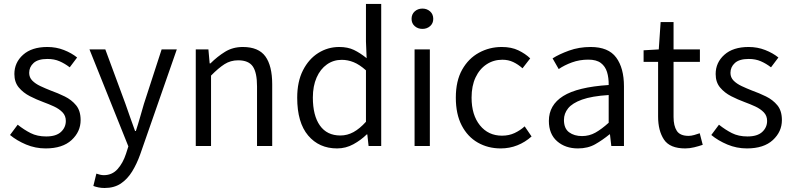

<svg xmlns="http://www.w3.org/2000/svg" viewBox="-20 -733 3978 964"><path d="M209 12.2Q157.7 12.2 111.1 -7.3Q64.5 -26.9 30.3 -55.2L68.8 -106.9Q100.6 -81.5 133.8 -64.7Q167 -47.9 211.9 -47.9Q261.7 -47.9 286.1 -70.6Q310.5 -93.3 310.5 -126Q310.5 -151.9 293.7 -169.2Q276.9 -186.5 251 -198.5Q225.1 -210.4 198.2 -220.2Q163.6 -232.9 130.1 -250Q96.7 -267.1 74.5 -293.7Q52.2 -320.3 52.2 -361.3Q52.2 -418.9 95.9 -458Q139.6 -497.1 217.8 -497.1Q262.2 -497.1 300.8 -481.9Q339.4 -466.8 367.2 -444.3L330.1 -395Q305.2 -414.1 278.8 -425.5Q252.4 -437 218.3 -437Q170.9 -437 148.7 -416.7Q126.5 -396.5 126.5 -367.2Q126.5 -344.2 142.1 -328.4Q157.7 -312.5 182.6 -300.8Q207.5 -289.1 234.9 -278.3Q270.5 -265.6 304.9 -248.8Q339.4 -231.9 362.1 -204.3Q384.8 -176.8 384.8 -129.9Q384.8 -71.8 339.4 -29.8Q293.9 12.2 209 12.2Z M504.9 210.9Q488.8 210.9 474.6 208Q460.4 205.1 448.7 200.7L463.9 138.7Q471.2 141.6 481.7 144Q492.2 146.5 501 146.5Q543 146.5 570.3 116Q597.7 85.4 612.8 38.6L624.5 2L429.2 -484.9H508.8L609.9 -211.4Q621.1 -179.7 633.5 -144Q646 -108.4 658.2 -75.2H662.1Q672.9 -107.9 683.1 -143.8Q693.4 -179.7 702.6 -211.4L791.5 -484.9H867.7L683.6 43Q667 89.4 643.6 127.7Q620.1 166 586.7 188.5Q553.2 210.9 504.9 210.9Z M962.9 0V-484.9H1026.4L1032.7 -414.6H1036.6Q1071.3 -449.2 1110.1 -473.1Q1148.9 -497.1 1199.2 -497.1Q1277.8 -497.1 1312.3 -450Q1346.7 -402.8 1346.7 -309.6V0H1270.5V-299.3Q1270.5 -368.7 1249.3 -399.4Q1228 -430.2 1175.8 -430.2Q1137.7 -430.2 1107.4 -410.9Q1077.1 -391.6 1039.6 -353.5V0Z M1672.4 12.2Q1582 12.2 1527.1 -52.7Q1472.2 -117.7 1472.2 -242.2Q1472.2 -323.2 1501.2 -380.1Q1530.3 -437 1578.1 -467Q1626 -497.1 1683.1 -497.1Q1726.1 -497.1 1757.1 -482.2Q1788.1 -467.3 1820.8 -440.9L1817.4 -524.4V-713.4H1894V0H1830.6L1824.2 -58.1H1821.3Q1792.5 -29.8 1754.4 -8.8Q1716.3 12.2 1672.4 12.2ZM1689 -52.7Q1723.6 -52.7 1754.9 -69.8Q1786.1 -86.9 1817.4 -121.6V-379.9Q1785.2 -408.7 1755.6 -420.7Q1726.1 -432.6 1695.8 -432.6Q1654.3 -432.6 1621.3 -409.4Q1588.4 -386.2 1569.6 -343.5Q1550.8 -300.8 1550.8 -243.2Q1550.8 -152.8 1586.2 -102.8Q1621.6 -52.7 1689 -52.7Z M2061.5 0V-484.9H2138.2V0ZM2101.1 -587.9Q2078.1 -587.9 2062.3 -601.8Q2046.4 -615.7 2046.4 -638.2Q2046.4 -661.6 2062.3 -675.8Q2078.1 -689.9 2101.1 -689.9Q2123.5 -689.9 2139.4 -675.8Q2155.3 -661.6 2155.3 -638.2Q2155.3 -615.7 2139.4 -601.8Q2123.5 -587.9 2101.1 -587.9Z M2494.1 12.2Q2430.2 12.2 2378.9 -17.1Q2327.6 -46.4 2298.1 -103.3Q2268.6 -160.2 2268.6 -242.7Q2268.6 -326.7 2300.3 -383.1Q2332 -439.5 2384.8 -468.3Q2437.5 -497.1 2499 -497.1Q2547.9 -497.1 2582.8 -480.2Q2617.7 -463.4 2642.1 -439.9L2603.5 -390.1Q2581.5 -409.7 2556.9 -421.4Q2532.2 -433.1 2502.4 -433.1Q2458 -433.1 2422.9 -409.9Q2387.7 -386.7 2367.7 -344.2Q2347.7 -301.8 2347.7 -242.7Q2347.7 -155.8 2389.6 -103.8Q2431.6 -51.8 2500.5 -51.8Q2535.6 -51.8 2564 -65.2Q2592.3 -78.6 2614.3 -98.6L2648.9 -47.9Q2616.7 -19 2577.4 -3.4Q2538.1 12.2 2494.1 12.2Z M2881.8 12.2Q2818.4 12.2 2777.1 -23.9Q2735.8 -60.1 2735.8 -126Q2735.8 -205.6 2807.6 -250.7Q2879.4 -295.9 3036.1 -306.2Q3036.6 -342.8 3027.8 -371.3Q3019 -399.9 2996.8 -416.7Q2974.6 -433.6 2933.6 -433.6Q2890.1 -433.6 2851.8 -419.7Q2813.5 -405.8 2785.2 -386.2L2754.4 -439.9Q2787.1 -460.9 2837.2 -479Q2887.2 -497.1 2945.8 -497.1Q3034.7 -497.1 3073.7 -444.3Q3112.8 -391.6 3112.8 -299.3V0H3049.3L3042.5 -58.6H3040.5Q3005.4 -29.8 2968.5 -8.8Q2931.6 12.2 2881.8 12.2ZM2902.3 -49.8Q2938.5 -49.8 2969.5 -67.1Q3000.5 -84.5 3036.1 -116.7V-255.9Q2951.2 -250.5 2902.3 -232.9Q2853.5 -215.3 2832.5 -189.2Q2811.5 -163.1 2811.5 -130.9Q2811.5 -87.9 2837.4 -68.8Q2863.3 -49.8 2902.3 -49.8Z M3420.4 12.2Q3343.3 12.2 3313.7 -32.2Q3284.2 -76.7 3284.2 -147.9V-422.4H3211.4V-480.5L3287.6 -484.9L3296.9 -622.1H3361.8V-484.9H3494.1V-422.4H3361.8V-146Q3361.8 -101.1 3378.2 -75.9Q3394.5 -50.8 3437.5 -50.8Q3450.2 -50.8 3465.8 -55.2Q3481.4 -59.6 3493.2 -64L3508.3 -5.9Q3488.3 1 3465.3 6.6Q3442.4 12.2 3420.4 12.2Z M3730 12.2Q3678.7 12.2 3632.1 -7.3Q3585.4 -26.9 3551.3 -55.2L3589.8 -106.9Q3621.6 -81.5 3654.8 -64.7Q3688 -47.9 3732.9 -47.9Q3782.7 -47.9 3807.1 -70.6Q3831.5 -93.3 3831.5 -126Q3831.5 -151.9 3814.7 -169.2Q3797.9 -186.5 3772 -198.5Q3746.1 -210.4 3719.2 -220.2Q3684.6 -232.9 3651.1 -250Q3617.7 -267.1 3595.5 -293.7Q3573.2 -320.3 3573.2 -361.3Q3573.2 -418.9 3616.9 -458Q3660.6 -497.1 3738.8 -497.1Q3783.2 -497.1 3821.8 -481.9Q3860.4 -466.8 3888.2 -444.3L3851.1 -395Q3826.2 -414.1 3799.8 -425.5Q3773.4 -437 3739.3 -437Q3691.9 -437 3669.7 -416.7Q3647.5 -396.5 3647.5 -367.2Q3647.5 -344.2 3663.1 -328.4Q3678.7 -312.5 3703.6 -300.8Q3728.5 -289.1 3755.9 -278.3Q3791.5 -265.6 3825.9 -248.8Q3860.4 -231.9 3883.1 -204.3Q3905.8 -176.8 3905.8 -129.9Q3905.8 -71.8 3860.4 -29.8Q3814.9 12.2 3730 12.2Z"/></svg>

Font: Varta Light
Style: Regular
Weight: 400
Version: Version 1.004